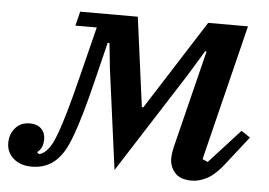

<svg xmlns="http://www.w3.org/2000/svg" viewBox="-67 -576 901 644"><g transform="rotate(5 383.0 -254.0)"><path d="M61 12Q23 12 -0.5 -8.5Q-24 -29 -24 -61Q-24 -90 -6 -111Q12 -132 43 -132Q67 -132 81 -118.5Q95 -105 95 -83Q95 -53 75 -38L82 -32Q94 -34 107 -47Q115 -55 123 -69Q131 -83 141 -110.5Q151 -138 164 -183Q177 -228 195 -300L238 -472H166L178 -520H372L412 -219H417L609 -520H743L630 -63L648 -55L752 -169L782 -149L717 -66Q682 -19 654 -3.5Q626 12 600 12Q560 12 542.5 -9Q525 -30 525 -56Q525 -67 527.5 -81Q530 -95 533 -106L612 -424H607L554 -337L339 -1L294 -338L285 -424H279L251 -310Q233 -235 218.5 -185Q204 -135 192 -103Q180 -71 169 -52.5Q158 -34 145 -21Q112 12 61 12Z"/></g></svg>

Font: IBM Plex Serif Medm
Style: Italic
Weight: 500
Italic angle: -14°
Designer: Mike Abbink, Paul van der Laan, Pieter van Rosmalen
Foundry: Bold Monday
Version: Version 3.001